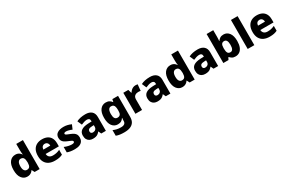

<svg xmlns="http://www.w3.org/2000/svg" viewBox="183 -2438 6506 4357"><g transform="rotate(-30 3436.0 -260.0)"><path d="M244 10Q157 10 100.5 -62.5Q44 -135 44 -275Q44 -416 101 -488Q158 -560 250 -560Q288 -560 315.5 -549.5Q343 -539 363.5 -520.5Q384 -502 398 -480H403Q399 -499 396.5 -534.5Q394 -570 394 -601V-760H569V0H437L401 -70H394Q381 -48 360.5 -30Q340 -12 311.5 -1Q283 10 244 10ZM312 -128Q364 -128 385.5 -160Q407 -192 408 -258V-273Q408 -343 387 -381Q366 -419 310 -419Q270 -419 245 -382.5Q220 -346 220 -272Q220 -198 245 -163Q270 -128 312 -128Z M949 -560Q1028 -560 1085 -532Q1142 -504 1173 -448Q1204 -392 1204 -309V-229H858Q860 -178 893 -147Q926 -116 988 -116Q1039 -116 1081.5 -126Q1124 -136 1170 -157V-30Q1130 -10 1083.5 0Q1037 10 968 10Q885 10 820.5 -19.5Q756 -49 719 -112Q682 -175 682 -272Q682 -370 715.5 -433.5Q749 -497 809.5 -528.5Q870 -560 949 -560ZM955 -440Q916 -440 891.5 -415.5Q867 -391 862 -341H1044Q1044 -370 1033.5 -391.5Q1023 -413 1003.5 -426.5Q984 -440 955 -440Z M1717 -166Q1717 -114 1693 -74Q1669 -34 1618 -12Q1567 10 1486 10Q1428 10 1382.5 3Q1337 -4 1291 -21V-163Q1341 -140 1393.5 -129Q1446 -118 1480 -118Q1518 -118 1535 -127.5Q1552 -137 1552 -154Q1552 -168 1542 -178Q1532 -188 1506 -199.5Q1480 -211 1432 -231Q1385 -250 1353.5 -272Q1322 -294 1306 -325Q1290 -356 1290 -401Q1290 -480 1351.5 -520Q1413 -560 1514 -560Q1568 -560 1615 -548.5Q1662 -537 1712 -515L1663 -401Q1624 -419 1582.5 -430Q1541 -441 1514 -441Q1487 -441 1471.5 -433Q1456 -425 1456 -411Q1456 -399 1465.5 -389.5Q1475 -380 1500 -369.5Q1525 -359 1572 -340Q1620 -321 1652.5 -298.5Q1685 -276 1701 -245Q1717 -214 1717 -166Z M2086 -560Q2190 -560 2247 -509.5Q2304 -459 2304 -363V0H2183L2149 -73H2145Q2122 -44 2097.5 -25.5Q2073 -7 2041.5 1.5Q2010 10 1964 10Q1916 10 1878 -9Q1840 -28 1818 -67Q1796 -106 1796 -166Q1796 -253 1857.5 -296Q1919 -339 2038 -344L2130 -347V-359Q2130 -401 2110.5 -418Q2091 -435 2056 -435Q2022 -435 1982 -423.5Q1942 -412 1903 -394L1852 -511Q1898 -535 1956.5 -547.5Q2015 -560 2086 -560ZM2081 -247Q2021 -245 1997 -226.5Q1973 -208 1973 -175Q1973 -144 1990 -129.5Q2007 -115 2035 -115Q2075 -115 2103 -139.5Q2131 -164 2131 -206V-249Z M2619 -560Q2676 -560 2713 -538Q2750 -516 2773 -482H2777L2791 -550H2940V2Q2940 80 2909 132.5Q2878 185 2814.5 212.5Q2751 240 2654 240Q2589 240 2538.5 233Q2488 226 2442 208V61Q2490 82 2536 92.5Q2582 103 2646 103Q2706 103 2736 79Q2766 55 2766 10V-2Q2766 -14 2767.5 -33Q2769 -52 2772 -70H2766Q2746 -36 2710 -13Q2674 10 2617 10Q2526 10 2470.5 -63Q2415 -136 2415 -275Q2415 -413 2471.5 -486.5Q2528 -560 2619 -560ZM2681 -424Q2652 -424 2632 -407Q2612 -390 2602 -356Q2592 -322 2592 -272Q2592 -195 2615 -160.5Q2638 -126 2684 -126Q2710 -126 2728 -134Q2746 -142 2757.5 -157.5Q2769 -173 2774 -197Q2779 -221 2779 -254V-277Q2779 -325 2770 -358Q2761 -391 2740 -407.5Q2719 -424 2681 -424Z M3398 -560Q3414 -560 3431 -558Q3448 -556 3457 -554L3441 -390Q3431 -393 3416 -395Q3401 -397 3377 -397Q3357 -397 3335.5 -391.5Q3314 -386 3295 -373Q3276 -360 3264 -336.5Q3252 -313 3252 -274V0H3078V-550H3209L3235 -461H3244Q3259 -488 3283 -511Q3307 -534 3336.5 -547Q3366 -560 3398 -560Z M3777 -560Q3881 -560 3938 -509.5Q3995 -459 3995 -363V0H3874L3840 -73H3836Q3813 -44 3788.5 -25.5Q3764 -7 3732.5 1.5Q3701 10 3655 10Q3607 10 3569 -9Q3531 -28 3509 -67Q3487 -106 3487 -166Q3487 -253 3548.5 -296Q3610 -339 3729 -344L3821 -347V-359Q3821 -401 3801.5 -418Q3782 -435 3747 -435Q3713 -435 3673 -423.5Q3633 -412 3594 -394L3543 -511Q3589 -535 3647.5 -547.5Q3706 -560 3777 -560ZM3772 -247Q3712 -245 3688 -226.5Q3664 -208 3664 -175Q3664 -144 3681 -129.5Q3698 -115 3726 -115Q3766 -115 3794 -139.5Q3822 -164 3822 -206V-249Z M4306 10Q4219 10 4162.5 -62.5Q4106 -135 4106 -275Q4106 -416 4163 -488Q4220 -560 4312 -560Q4350 -560 4377.5 -549.5Q4405 -539 4425.5 -520.5Q4446 -502 4460 -480H4465Q4461 -499 4458.5 -534.5Q4456 -570 4456 -601V-760H4631V0H4499L4463 -70H4456Q4443 -48 4422.5 -30Q4402 -12 4373.5 -1Q4345 10 4306 10ZM4374 -128Q4426 -128 4447.5 -160Q4469 -192 4470 -258V-273Q4470 -343 4449 -381Q4428 -419 4372 -419Q4332 -419 4307 -382.5Q4282 -346 4282 -272Q4282 -198 4307 -163Q4332 -128 4374 -128Z M5028 -560Q5132 -560 5189 -509.5Q5246 -459 5246 -363V0H5125L5091 -73H5087Q5064 -44 5039.5 -25.5Q5015 -7 4983.5 1.5Q4952 10 4906 10Q4858 10 4820 -9Q4782 -28 4760 -67Q4738 -106 4738 -166Q4738 -253 4799.5 -296Q4861 -339 4980 -344L5072 -347V-359Q5072 -401 5052.5 -418Q5033 -435 4998 -435Q4964 -435 4924 -423.5Q4884 -412 4845 -394L4794 -511Q4840 -535 4898.5 -547.5Q4957 -560 5028 -560ZM5023 -247Q4963 -245 4939 -226.5Q4915 -208 4915 -175Q4915 -144 4932 -129.5Q4949 -115 4977 -115Q5017 -115 5045 -139.5Q5073 -164 5073 -206V-249Z M5556 -586Q5556 -556 5554 -528.5Q5552 -501 5550 -479H5556Q5578 -513 5613.5 -536.5Q5649 -560 5706 -560Q5795 -560 5850.5 -487.5Q5906 -415 5906 -276Q5906 -183 5880.5 -119Q5855 -55 5808.5 -22.5Q5762 10 5701 10Q5643 10 5610.5 -11Q5578 -32 5556 -56H5545L5517 0H5382V-760H5556ZM5645 -423Q5598 -423 5577 -391.5Q5556 -360 5556 -294V-270Q5556 -201 5576 -166Q5596 -131 5647 -131Q5688 -131 5708.5 -168.5Q5729 -206 5729 -278Q5729 -350 5708.5 -386.5Q5688 -423 5645 -423Z M6194 0H6020V-760H6194Z M6574 -560Q6653 -560 6710 -532Q6767 -504 6798 -448Q6829 -392 6829 -309V-229H6483Q6485 -178 6518 -147Q6551 -116 6613 -116Q6664 -116 6706.5 -126Q6749 -136 6795 -157V-30Q6755 -10 6708.5 0Q6662 10 6593 10Q6510 10 6445.5 -19.5Q6381 -49 6344 -112Q6307 -175 6307 -272Q6307 -370 6340.5 -433.5Q6374 -497 6434.5 -528.5Q6495 -560 6574 -560ZM6580 -440Q6541 -440 6516.5 -415.5Q6492 -391 6487 -341H6669Q6669 -370 6658.5 -391.5Q6648 -413 6628.5 -426.5Q6609 -440 6580 -440Z"/></g></svg>

Font: Noto Sans Oriya ExtraBold
Style: Regular
Weight: 800
Version: Version 2.003